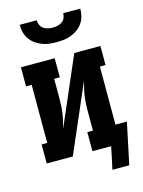

<svg xmlns="http://www.w3.org/2000/svg" viewBox="-129 -824 759 1022"><g transform="rotate(-15 250.5 -313.5)"><path d="M250 -610Q229 -610 208.5 -612.5Q188 -615 169 -622.5Q150 -630 133 -642.5Q116 -655 104.5 -672Q93 -689 88 -709Q83 -729 83 -750H177Q177 -737 182.5 -724Q188 -711 199 -703.5Q210 -696 223.5 -693Q237 -690 250 -690Q263 -690 276.5 -693Q290 -696 301 -703.5Q312 -711 317.5 -724Q323 -737 323 -750H417Q417 -729 412 -709Q407 -689 395.5 -672Q384 -655 367 -642.5Q350 -630 331 -622.5Q312 -615 291.5 -612.5Q271 -610 250 -610ZM453 123H360L374 59L386 0H283V-105H314V-212Q314 -233 315 -253.5Q316 -274 319 -294.5Q322 -315 327 -335Q332 -355 337 -375L175 0H31V-105H62V-425H31V-530H217V-425H186V-318Q186 -297 185 -276.5Q184 -256 181 -235.5Q178 -215 173 -195Q168 -175 163 -155L325 -530H469V-425H438V-105H501Z"/></g></svg>

Font: Iosevka Slab Extrabold
Style: Regular
Weight: 800
Monospace: yes
Designer: Belleve Invis
Foundry: Belleve Invis
Version: Version 11.1.1; ttfautohint (v1.8.3)